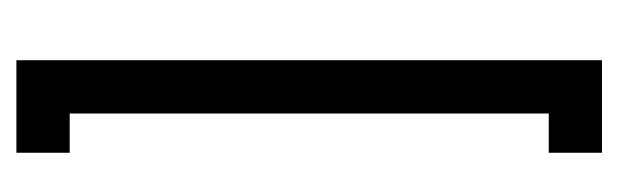

<svg xmlns="http://www.w3.org/2000/svg" viewBox="-272 -428 732 227"><g transform="rotate(-90 93.5 -315.0)"><path d="M25.9 -661.1H135.3V31.2H25.9V-31.7H72.3V-598.1H25.9Z"/></g></svg>

Font: Fibel Vienna LRS
Style: Regular
Weight: 400
Designer: Peter Wiegel
Foundry: Peter Wioegel
Version: Version 000.000